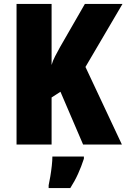

<svg xmlns="http://www.w3.org/2000/svg" viewBox="-20 -734 642 975"><path d="M599 0H402L287 -268L242 -239V0H64V-714H242V-404Q248 -426 260 -448.5Q272 -471 285 -495L411 -714H602L414 -394ZM406 72Q393 112 376.5 148.5Q360 185 337 221H227V207Q231 189 235.5 162Q240 135 243 108Q246 81 246 61H406Z"/></svg>

Font: Noto Sans Gujarati UI Condensed Black
Style: Regular
Weight: 900
Width: 3
Designer: Jelle Bosma - Monotype Design Team, Universal Thirst
Foundry: Monotype Imaging Inc.
Version: Version 2.106; ttfautohint (v1.8.4.7-5d5b)